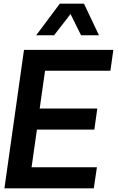

<svg xmlns="http://www.w3.org/2000/svg" viewBox="-20 -1020 637 1040"><path d="M273 -829H176L304 -1000H435L516 -829H419L362 -944ZM224 -637 195 -432H507L491 -318H180L151 -114H505L488 0H4L110 -750H594L578 -637Z"/></svg>

Font: Oakes Grotesk
Style: Bold Italic
Weight: 600
Italic angle: -8°
Designer: Samuel Oakes
Foundry: Samuel Oakes
Version: Version 1.000;PS 001.000;hotconv 1.0.88;makeotf.lib2.5.64775